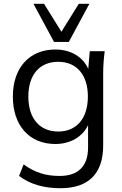

<svg xmlns="http://www.w3.org/2000/svg" viewBox="-20 -773 643 1016"><path d="M300 223C448 223 526 146 526 -3V-386C526 -423 529 -463 534 -502H455L447 -408C419 -473 353 -511 273 -511C136 -511 48 -415 48 -262C48 -108 136 -11 273 -11C352 -11 417 -49 446 -111V8C446 105 395 158 296 158C223 158 166 141 105 97L81 158C139 202 212 223 300 223ZM288 -77C191 -77 130 -145 130 -262C130 -379 191 -446 288 -446C384 -446 445 -379 445 -262C445 -145 384 -77 288 -77ZM266 -551H344L453 -753H397L305 -605L213 -753H157Z"/></svg>

Font: Poppy and Pepper
Style: Regular
Weight: 400
Designer: Thy Ha
Foundry: Thy Ha
Version: Version 0.001;Glyphs 3.2 (3227)